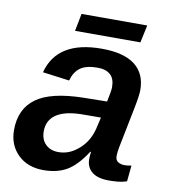

<svg xmlns="http://www.w3.org/2000/svg" viewBox="-78 -734 712 811"><g transform="rotate(10 278.0 -329.0)"><path d="M441.4 4.9Q393.6 4.9 369.1 -15.1Q344.7 -35.2 344.7 -69.8Q344.7 -78.6 345.5 -86.4Q346.2 -94.2 347.2 -101.1H344.2Q303.2 -38.1 262 -14.2Q220.7 9.8 162.1 9.8Q93.8 9.8 52.2 -31Q10.7 -71.8 10.7 -135.7Q10.7 -226.1 73.7 -272.2Q136.7 -318.4 277.3 -320.8L377 -322.3Q387.2 -368.7 387.2 -385.7Q387.2 -421.4 368.2 -438.7Q349.1 -456.1 313 -456.1Q263.2 -456.1 238.3 -437.3Q213.4 -418.5 203.6 -381.8L88.9 -397Q107.4 -467.8 164.3 -502.9Q221.2 -538.1 316.4 -538.1Q411.6 -538.1 459.2 -501.2Q506.8 -464.4 506.8 -394Q506.8 -371.1 496.1 -317.4L460.9 -141.1Q456.5 -117.2 456.5 -103Q456.5 -84 469 -77.1Q481.4 -70.3 495.1 -70.3Q510.7 -70.3 525.4 -73.7L518.6 -4.9Q499.5 1.5 480.2 3.2Q460.9 4.9 441.4 4.9ZM135.3 -152.3Q135.3 -117.2 156 -96.7Q176.8 -76.2 210.9 -76.2Q252.9 -76.2 287.1 -102.5Q311 -119.6 327.6 -145Q344.2 -170.4 351.6 -200.7L363.3 -251L277.8 -250.5Q239.3 -249.5 213.1 -242.4Q187 -235.4 169.9 -223.1Q153.3 -211.4 144.3 -193.6Q135.3 -175.8 135.3 -152.3ZM488.3 -668 472.2 -592.8H191.9L206.5 -668Z"/></g></svg>

Font: Arimo SemiBold
Style: Italic
Weight: 600
Italic angle: -12°
Version: Version 1.33